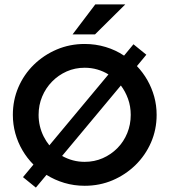

<svg xmlns="http://www.w3.org/2000/svg" viewBox="-20 -839 776 880"><path d="M368.1 12.5Q319.4 12.5 275 -0.7Q230.6 -13.9 193.1 -37.5L144.4 20.8L85.4 -27.1L133.3 -84.7Q104.2 -113.9 83 -150Q61.8 -186.1 50.3 -227.4Q38.9 -268.8 38.9 -312.5Q38.9 -379.9 64.2 -438.9Q89.6 -497.9 135.1 -542.4Q180.6 -586.8 240.3 -612.2Q300 -637.5 368.1 -637.5Q418.1 -637.5 464.2 -623.6Q510.4 -609.7 548.6 -584L591.7 -636.1L650.7 -588.2L607.6 -536.1Q635.4 -506.9 655.6 -471.5Q675.7 -436.1 686.8 -396.2Q697.9 -356.2 697.9 -312.5Q697.9 -245.1 672.2 -186.1Q646.5 -127.1 601 -82.6Q555.6 -38.2 496.2 -12.8Q436.8 12.5 368.1 12.5ZM206.2 -172.9 477.1 -497.9Q453.5 -512.5 426 -520.5Q398.6 -528.5 368.1 -528.5Q323.6 -528.5 285.4 -511.5Q247.2 -494.4 218.4 -464.9Q189.6 -435.4 173.3 -396.5Q156.9 -357.6 156.9 -312.5Q156.9 -286.1 162.8 -261.1Q168.8 -236.1 179.9 -213.9Q191 -191.7 206.2 -172.9ZM368.1 -97.2Q412.5 -97.2 450.7 -113.9Q488.9 -130.6 518.1 -160.1Q547.2 -189.6 563.2 -228.8Q579.2 -268.1 579.2 -312.5Q579.2 -351.4 567 -385.4Q554.9 -419.4 534 -447.2L264.6 -124.3Q288.2 -111.1 313.9 -104.2Q339.6 -97.2 368.1 -97.2ZM312.5 -681.2 416.7 -818.8H554.2L415.3 -681.2Z"/></svg>

Font: Afacad Flux SemiBold
Style: Regular
Weight: 600
Designer: Kristian Moeller
Foundry: Dicotype
Version: Version 1.100